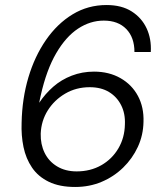

<svg xmlns="http://www.w3.org/2000/svg" viewBox="-20 -732 660 764"><path d="M279 12Q217 12 174.5 -8.5Q132 -29 107.5 -65Q83 -101 73.5 -147Q64 -193 66 -244Q68 -340 93 -424Q118 -508 163 -573Q208 -638 269 -675Q330 -712 404 -712Q464 -712 504 -686.5Q544 -661 563.5 -619Q583 -577 580 -525H515Q515 -583 482.5 -616.5Q450 -650 393 -650Q339 -650 290.5 -618Q242 -586 203.5 -520Q165 -454 142 -352Q140 -345 139 -338Q138 -331 136 -323Q160 -359 192 -387Q224 -415 265.5 -431Q307 -447 354 -447Q414 -447 459.5 -421Q505 -395 529 -350Q553 -305 551 -247Q550 -194 528.5 -147.5Q507 -101 470 -65Q433 -29 384.5 -8.5Q336 12 279 12ZM285 -50Q340 -50 383 -74.5Q426 -99 451 -141.5Q476 -184 477 -237Q479 -280 462 -313.5Q445 -347 413.5 -366Q382 -385 337 -385Q283 -385 239.5 -359.5Q196 -334 170 -292.5Q144 -251 142 -200Q141 -158 157.5 -124Q174 -90 207 -70Q240 -50 285 -50Z"/></svg>

Font: DM Sans 17pt Light
Style: Italic
Weight: 300
Italic angle: -10°
Version: Version 4.004;gftools[0.9.30]